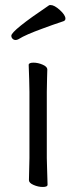

<svg xmlns="http://www.w3.org/2000/svg" viewBox="-20 -733 303 763"><path d="M189 -634Q178 -630 146.5 -618.5Q115 -607 92 -597Q69 -587 53 -577Q47 -574 42 -574Q35 -574 30 -579Q25 -584 25 -591Q25 -611 175 -712Q177 -713 181 -713Q196 -713 218 -693Q240 -673 240 -659Q240 -652 233 -649ZM113 -484Q131 -484 149.5 -476Q168 -468 168 -457Q168 -436 167 -421L166 -368V-105L167 -67L169 1Q169 10 150 10Q132 10 113.5 2Q95 -6 95 -17L97 -105V-368L96 -417L94 -475Q94 -484 113 -484Z"/></svg>

Font: Iansui 0.93
Style: Regular
Weight: 400
Designer: But Ko / Fontworks Inc.
Foundry: zi-hi.com / Fontworks Inc.
Version: Version 0.931